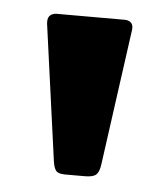

<svg xmlns="http://www.w3.org/2000/svg" viewBox="-35 -774 321 376"><g transform="rotate(5 125.5 -586.0)"><path d="M175 -456Q173 -441 167 -435.5Q161 -430 145 -430H106Q93 -430 88.5 -435Q84 -440 82 -453L45 -722V-726Q45 -734 50 -738Q55 -742 62 -742H196Q204 -742 208.5 -737.5Q213 -733 212 -724Z"/></g></svg>

Font: Libre Franklin ExtraBold
Style: Regular
Weight: 800
Designer: Pablo Impallari, Rodrigo Fuenzalida
Foundry: Impallari Type
Version: Version 1.002; ttfautohint (v1.5)